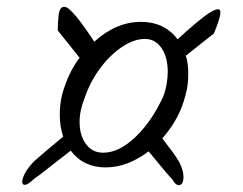

<svg xmlns="http://www.w3.org/2000/svg" viewBox="-20 -569 710 562"><path d="M503 -27Q499 -27 494.5 -30.5Q490 -34 485 -43Q465 -65 448 -86Q431 -107 415 -126Q353 -79 289 -79Q224 -79 187 -128L138 -90Q124 -79 109.5 -67.5Q95 -56 79 -45Q62 -28 52 -28Q45 -28 45 -37Q45 -47 54 -63.5Q63 -80 81 -98Q97 -112 117.5 -129.5Q138 -147 165 -169Q155 -198 155 -234Q155 -264 162 -293Q180 -357 213 -400L149 -480Q149 -505 152 -527Q155 -549 168 -549Q176 -549 186 -539Q200 -526 218.5 -501Q237 -476 256 -447Q320 -505 393 -505Q461 -505 500 -454Q528 -480 553 -501Q578 -522 594 -532Q610 -542 618 -542Q625 -542 625 -533Q625 -516 606 -471L524 -406Q531 -384 531 -354Q531 -339 529.5 -323.5Q528 -308 523 -291Q506 -221 455 -164Q472 -142 484.5 -125Q497 -108 505 -94Q517 -70 517 -52Q517 -27 503 -27ZM282 -122Q328 -122 376 -167.5Q424 -213 458 -287Q465 -306 468 -324.5Q471 -343 471 -359Q471 -401 453 -428Q435 -455 404 -455Q372 -455 337 -431.5Q302 -408 273 -369Q244 -330 228 -283Q213 -246 213 -212Q213 -173 231.5 -147.5Q250 -122 282 -122Z"/></svg>

Font: Birthstone Bounce Medium
Style: Regular
Weight: 500
Designer: Robert E. Leuschke
Foundry: Rob Leuschke
Version: Version 1.010; ttfautohint (v1.8.3)